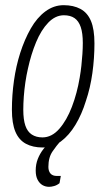

<svg xmlns="http://www.w3.org/2000/svg" viewBox="-20 -558 412 742"><path d="M145 12Q107 12 80 -2.5Q53 -17 39.5 -49Q26 -81 26 -134Q26 -190 34 -246.5Q42 -303 58 -353Q75 -406 99 -448Q123 -490 155.5 -514Q188 -538 226 -538Q264 -538 291 -523.5Q318 -509 331.5 -477Q345 -445 345 -390Q345 -333 337 -275.5Q329 -218 312 -168Q296 -116 271.5 -75.5Q247 -35 215.5 -11.5Q184 12 145 12ZM144 -27Q180 -27 209 -60Q238 -93 258 -145.5Q278 -198 288 -258Q292 -281 294.5 -304Q297 -327 298.5 -349.5Q300 -372 300 -392Q300 -430 292 -453.5Q284 -477 268 -488Q252 -499 227 -499Q194 -499 166.5 -470.5Q139 -442 119.5 -395Q100 -348 88 -293Q82 -267 78 -239.5Q74 -212 72 -185Q70 -158 70 -134Q70 -96 78 -72.5Q86 -49 103 -38Q120 -27 144 -27ZM170 164Q156 164 144.5 157.5Q133 151 125.5 137Q118 123 118 101Q118 77 126 56.5Q134 36 147.5 18.5Q161 1 174 -12H211L210 -8Q200 3 183.5 26.5Q167 50 167 87Q167 103 175 112.5Q183 122 200 122H215L210 150Q200 158 189 161Q178 164 170 164Z"/></svg>

Font: Archivo ExtraCondensed Thin
Style: Italic
Weight: 250
Width: 2
Italic angle: -10°
Designer: Hector Gatti
Foundry: Omnibus-Type
Version: Version 2.001